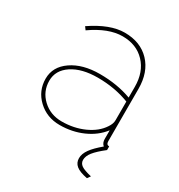

<svg xmlns="http://www.w3.org/2000/svg" viewBox="-165 -639 854 915"><g transform="rotate(30 262.0 -181.5)"><path d="M462.9 0Q422.4 31.7 404.8 54Q387.2 76.2 387.2 97.2Q387.2 115.7 402.8 126.7Q418.5 137.7 459 147L446.8 164.1Q403.3 155.8 384.8 140.4Q366.2 125 366.2 100.1Q366.2 75.7 384.5 50.3Q402.8 24.9 440.9 -6.8Q426.8 -19 426.8 -40V-87.9Q391.1 -41.5 333 -15.9Q274.9 9.8 207 9.8Q136.2 9.8 87.6 -36.1Q39.1 -82 39.1 -148.9Q39.1 -214.4 98.9 -255.6Q158.7 -296.9 252.9 -296.9Q349.1 -296.9 426.8 -268.1V-327.1Q426.8 -408.2 380.1 -457.5Q333.5 -506.8 256.8 -506.8Q179.7 -506.8 88.9 -442.9L77.1 -459Q176.8 -526.9 256.8 -526.9Q343.8 -526.9 395.3 -472.9Q446.8 -418.9 446.8 -327.1V-40Q446.8 -20 462.9 -20ZM426.8 -143.1V-246.1Q347.2 -276.9 252.9 -276.9Q165.5 -276.9 112.3 -241.7Q59.1 -206.5 59.1 -148.9Q59.1 -90.3 101.8 -50Q144.5 -9.8 207 -9.8Q273.4 -9.8 329.1 -34.9Q384.8 -60.1 412.1 -102.1Q426.8 -123.5 426.8 -143.1Z"/></g></svg>

Font: Rawline Thin
Style: Regular
Weight: 250
Designer: Matt McInerney, Pablo Impallari, Rodrigo Fuenzalida
Foundry: Matt McInerney, Pablo Impallari, Rodrigo Fuenzalida
Version: Version 4.020;PS 004.020;hotconv 1.0.88;makeotf.lib2.5.64775